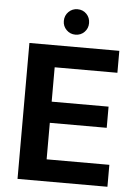

<svg xmlns="http://www.w3.org/2000/svg" viewBox="-60 -939 703 985"><g transform="rotate(5 292.0 -447.0)"><path d="M68 0V-700H531V-587H208V-410H501V-301H208V-113H531V0ZM299 -763Q272 -763 253 -782Q234 -801 234 -828Q234 -856 253 -875Q272 -894 299 -894Q327 -894 345.5 -875Q364 -856 364 -828Q364 -801 345.5 -782Q327 -763 299 -763Z"/></g></svg>

Font: DM Sans 16pt ExtraBold
Style: Regular
Weight: 800
Version: Version 4.004;gftools[0.9.30]